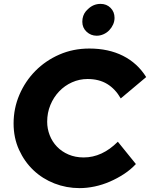

<svg xmlns="http://www.w3.org/2000/svg" viewBox="-20 -957 773 989"><path d="M50 0ZM411 -146Q506 -146 587 -227Q610 -198 633.5 -169.5Q657 -141 680 -112Q653 -83 618.5 -60.5Q584 -38 546 -21.5Q508 -5 468 3.5Q428 12 390 12Q322 12 260.5 -12Q199 -36 152.5 -80Q106 -124 78 -185.5Q50 -247 50 -321Q50 -399 80 -469Q110 -539 162.5 -592Q215 -645 286 -676Q357 -707 440 -707Q539 -707 613.5 -669.5Q688 -632 733 -560Q700 -532 667.5 -505Q635 -478 602 -450Q574 -499 532 -524.5Q490 -550 431 -550Q389 -550 351 -533Q313 -516 284.5 -486Q256 -456 239.5 -416Q223 -376 223 -330Q223 -294 236 -260.5Q249 -227 273.5 -201.5Q298 -176 333 -161Q368 -146 411 -146ZM478 -773Q448 -773 426 -793.5Q404 -814 404 -845Q404 -877 423 -900L432 -909Q460 -937 498 -937Q529 -937 549.5 -916.5Q570 -896 570 -865Q570 -847 562.5 -830.5Q555 -814 542.5 -801Q530 -788 513 -780.5Q496 -773 478 -773Z"/></svg>

Font: Rosa Sans Black
Style: Italic
Weight: 900
Italic angle: -12°
Designer: Pentagram / MCKL
Foundry: Pentagram / MCKL
Version: Version 1.005;September 16, 2019;FontCreator 11.5.0.2425 64-